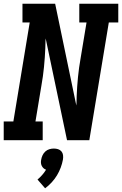

<svg xmlns="http://www.w3.org/2000/svg" viewBox="-24 -755 657 1034"><path d="M-4 0V-101H48L136 -634H97V-735H273L387 -187Q387 -191 387.5 -194.5Q388 -198 388 -202L389 -239Q391 -289 396 -340Q401 -391 410 -441L442 -634H403V-735H613V-634H562L457 0H337L222 -548Q222 -544 221.5 -540.5Q221 -537 221 -533L220 -496Q218 -446 213 -395Q208 -344 199 -294L167 -101H206V0ZM219 259 178 212Q191 201 203 187.5Q215 174 224 159Q216 156 210 150.5Q204 145 200.5 137.5Q197 130 196.5 121.5Q196 113 198 104Q200 92 205.5 80.5Q211 69 220.5 60.5Q230 52 242 48.5Q254 45 266 45Q278 45 289 48.5Q300 52 307 60.5Q314 69 315.5 80.5Q317 92 315 104Q311 126 303 147.5Q295 169 283 189Q271 209 254.5 227Q238 245 219 259Z"/></svg>

Font: Iosevka Etoile Oblique
Style: Bold
Weight: 700
Italic angle: -9°
Designer: Belleve Invis
Foundry: Belleve Invis
Version: Version 15.5.2; ttfautohint (v1.8.4)